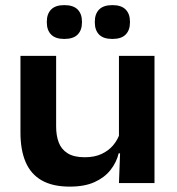

<svg xmlns="http://www.w3.org/2000/svg" viewBox="-20 -698 673 732"><path d="M194 -485V-215.5Q194 -181.5 203.8 -155.2Q213.5 -129 237.5 -113.8Q261.5 -98.5 303 -98.5Q340.5 -98.5 367.2 -111Q394 -123.5 411.5 -144.2Q429 -165 437 -190.5L456 -113.5H432.5Q424 -78.5 401.2 -49.8Q378.5 -21 340.5 -3.8Q302.5 13.5 246 13.5Q181 13.5 139.2 -10.2Q97.5 -34 77.8 -80Q58 -126 58 -192.5V-485ZM569 -485V0H433.5L438.5 -133L433.5 -146V-485ZM225 -549.5Q191.5 -549.5 175 -566.2Q158.5 -583 158.5 -612.5V-615.5Q158.5 -645 175 -661.8Q191.5 -678.5 225 -678.5Q259.5 -678.5 276 -661.8Q292.5 -645 292.5 -615.5V-612.5Q292.5 -583 276 -566.2Q259.5 -549.5 225 -549.5ZM408.5 -549.5Q374 -549.5 357.8 -566.2Q341.5 -583 341.5 -612.5V-615.5Q341.5 -645 358 -661.8Q374.5 -678.5 408.5 -678.5Q442.5 -678.5 459 -661.8Q475.5 -645 475.5 -615.5V-612.5Q475.5 -583 459 -566.2Q442.5 -549.5 408.5 -549.5Z"/></svg>

Font: AnekLatin_SemiExpandedSemiBold
Style: Regular
Weight: 600
Width: 6
Designer: Yesha Goshar
Foundry: Ek Type
Version: Version 1.003